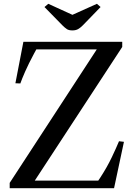

<svg xmlns="http://www.w3.org/2000/svg" viewBox="-20 -990 716 1010"><path d="M623 -770H103L61 -552L87 -551C92.3 -566.3 100.8 -587.3 112.5 -614C124.2 -640.7 139.7 -672 159 -708L171 -730H489L31 -28V0H580L632 -244L606 -247C596.7 -224.3 584 -196.2 568 -162.5C552 -128.8 532.3 -94 509 -58L497 -40H163L623 -743ZM361 -830C372.3 -830 382 -832.2 390 -836.5C398 -840.8 406.7 -847.7 416 -857L509 -953L490 -970L361 -912L234 -970L214 -953L308 -857C316.7 -848.3 324.5 -841.7 331.5 -837C338.5 -832.3 348.3 -830 361 -830Z"/></svg>

Font: Libre Caslon Text
Style: Regular
Weight: 400
Designer: Pablo Impallari, Rodrigo Fuenzalida
Foundry: Pablo Impallari, Rodrigo Fuenzalida
Version: Version 1.000; ttfautohint (v0.93) -l 8 -r 50 -G 200 -x 14 -